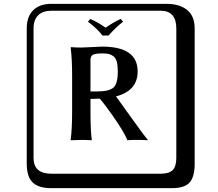

<svg xmlns="http://www.w3.org/2000/svg" viewBox="-20 -774 1140 1006"><path d="M517.1 -587.9Q488.3 -625 440.9 -660.2L453.1 -674.8Q498 -654.8 533.2 -628.9Q580.1 -661.1 612.8 -674.8L625 -660.2Q587.9 -632.3 548.8 -587.9ZM516.1 -494.1Q478 -494.1 466.1 -486.6Q454.1 -479 454.1 -460.9V-294.9H490.2Q550.3 -294.9 573.7 -314.5Q597.2 -334 597.2 -399.9Q597.2 -432.1 591.6 -451.7Q585.9 -471.2 573.5 -480Q561 -488.8 548.6 -491.5Q536.1 -494.1 516.1 -494.1ZM454.1 -255.9V-190.9Q454.1 -90.8 460.9 -41L460 -39.1Q431.2 -41 405.8 -41L351.1 -39.1L350.1 -41Q357.9 -96.2 357.9 -190.9V-375Q357.9 -467.8 350.1 -524.9L352.1 -526.9Q379.9 -524.9 405.8 -524.9Q418 -524.9 461.9 -527.3Q505.9 -529.8 515.1 -529.8Q701.2 -529.8 701.2 -399.9Q701.2 -298.3 587.9 -269Q604.5 -247.1 668.9 -156.2Q733.4 -65.4 754.9 -41L752.9 -39.1Q737.8 -41 698.2 -41Q662.1 -41 647 -39.1Q634.8 -76.2 566.9 -172.9Q528.8 -227.5 502.4 -257.3Q481.9 -255.9 454.1 -255.9ZM249 -717.8Q204.1 -717.8 179.9 -693.8Q155.8 -669.9 155.8 -625V53.2Q155.8 136.2 249 136.2H820.8Q865.7 136.2 884.8 117.2Q903.8 98.1 903.8 53.2V-625Q903.8 -717.8 820.8 -717.8ZM1000 84Q1000 152.8 973.4 182.4Q946.8 211.9 880.9 211.9H249Q181.2 211.9 150.6 181.4Q120.1 150.9 120.1 84V-625Q120.1 -687 154.1 -720.5Q188 -753.9 249 -753.9H851.1Q920.9 -753.9 960.4 -721.9Q1000 -689.9 1000 -625Z"/></svg>

Font: Linux Biolinum Keyboard
Style: Regular
Weight: 700
Designer: Philipp H. Poll
Foundry: Philipp H. Poll
Version: Version 0.6.1 ; ttfautohint (v0.9)